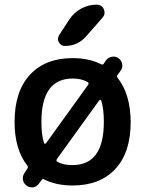

<svg xmlns="http://www.w3.org/2000/svg" viewBox="-20 -802 613 817"><path d="M167 -194.3Q168 -190.4 170.9 -190.4Q173.8 -190.4 175.8 -192.4L354.5 -440.4Q360.4 -448.2 352.5 -453.1Q327.1 -467.8 289.1 -467.8Q156.2 -467.8 156.2 -283.2Q156.2 -228.5 167 -194.3ZM222.7 -126Q216.8 -117.2 224.6 -113.3Q249 -99.6 285.2 -99.6Q287.1 -99.6 289.1 -99.6Q421.9 -99.6 421.9 -283.2Q421.9 -338.9 411.1 -373Q410.2 -377 407.2 -377Q404.3 -377 402.3 -375ZM167 -39.1Q161.1 -42 157.2 -36.1L145.5 -20.5Q136.7 -7.8 121.1 -4.9Q118.2 -4.9 115.2 -4.9Q103.5 -4.9 93.8 -11.7Q80.1 -21.5 77.6 -37.1Q75.2 -52.7 84 -65.4L96.7 -85Q100.6 -90.8 96.7 -96.7Q42 -166 42 -283.2Q42 -413.1 107.4 -483.9Q172.9 -554.7 289.1 -554.7Q359.4 -554.7 411.1 -528.3Q417 -525.4 420.9 -530.3L430.7 -544.9Q440.4 -557.6 456.1 -560.5Q471.7 -563.5 484.4 -554.2Q497.1 -544.9 500 -529.3Q502.9 -513.7 493.2 -501L479.5 -482.4Q475.6 -476.6 480.5 -470.7Q535.2 -401.4 536.1 -283.2Q536.1 -153.3 470.7 -83Q405.3 -12.7 289.1 -12.7Q217.8 -12.7 167 -39.1ZM390.6 -782.2Q413.1 -782.2 421.9 -762.7Q424.8 -754.9 424.8 -748Q424.8 -736.3 416 -726.6L346.7 -647.5Q310.5 -606.4 255.9 -606.4Q239.3 -606.4 230.5 -622.1Q226.6 -628.9 226.6 -635.7Q226.6 -644.5 231.4 -652.3L275.4 -719.7Q294.9 -749 325.7 -765.6Q356.4 -782.2 390.6 -782.2Z"/></svg>

Font: Gen Jyuu GothicX Medium
Style: Regular
Weight: 500
Designer: Ryoko NISHIZUKA (kana &amp; ideographs); Paul D. Hunt (Latin, Greek &amp; Cyrillic); Wenlong ZHANG (bopomofo); Sandoll C
Version: Version 1.058.20140828